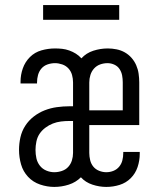

<svg xmlns="http://www.w3.org/2000/svg" viewBox="-20 -729 640 757"><path d="M194 8Q166 8 138 -1.5Q110 -11 90.5 -32Q71 -53 63 -81Q55 -109 55 -138Q55 -163 60.5 -187.5Q66 -212 79.5 -233Q93 -254 113 -269.5Q133 -285 156 -294Q179 -303 204 -306.5Q229 -310 254 -310H268V-404Q268 -419 264 -433.5Q260 -448 250 -459Q240 -470 225.5 -475Q211 -480 197 -480Q182 -480 167.5 -475Q153 -470 143.5 -459Q134 -448 130 -433.5Q126 -419 126 -404Q126 -403 126 -402Q126 -401 126 -400H61Q61 -401 61 -403Q61 -405 61 -407Q61 -434 70 -459.5Q79 -485 98 -504Q117 -523 143.5 -530.5Q170 -538 197 -538Q211 -538 225 -536.5Q239 -535 253 -530Q267 -525 279 -517.5Q291 -510 301 -499Q320 -520 348 -529Q376 -538 405 -538Q422 -538 439.5 -534.5Q457 -531 472 -522.5Q487 -514 498.5 -501Q510 -488 517 -472Q524 -456 526.5 -438.5Q529 -421 529 -404V-236H332V-126Q332 -112 335.5 -97.5Q339 -83 348 -72Q357 -61 371 -55.5Q385 -50 399 -50Q414 -50 427.5 -55.5Q441 -61 450 -72Q459 -83 462.5 -97Q466 -111 466 -126Q466 -127 466 -128Q466 -129 466 -130H531Q531 -128 531 -126.5Q531 -125 531 -123Q531 -96 522.5 -70.5Q514 -45 495.5 -26.5Q477 -8 451.5 0Q426 8 399 8Q372 8 344.5 -1Q317 -10 299 -30Q279 -10 251 -1Q223 8 194 8ZM332 -294H464V-404Q464 -418 461.5 -431.5Q459 -445 451.5 -456.5Q444 -468 431 -474Q418 -480 404 -480Q389 -480 375 -475Q361 -470 351 -459Q341 -448 336.5 -433.5Q332 -419 332 -404ZM194 -50Q209 -50 224 -55Q239 -60 249 -71Q259 -82 263.5 -96.5Q268 -111 268 -126V-252H254Q237 -252 220.5 -250Q204 -248 188.5 -242Q173 -236 159 -225.5Q145 -215 136 -201.5Q127 -188 123.5 -171Q120 -154 120 -138Q120 -121 123.5 -105Q127 -89 137 -76Q147 -63 162.5 -56.5Q178 -50 194 -50ZM150 -651V-709H450V-651Z"/></svg>

Font: Iosevka Slab Light Extended
Style: Regular
Weight: 300
Width: 7
Monospace: yes
Designer: Belleve Invis
Foundry: Belleve Invis
Version: Version 11.1.0; ttfautohint (v1.8.3)